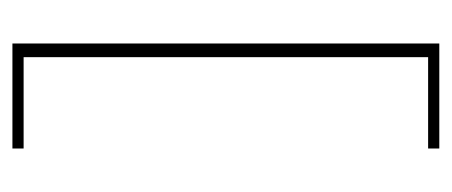

<svg xmlns="http://www.w3.org/2000/svg" viewBox="-229 -441 727 309"><g transform="rotate(90 134.5 -286.5)"><path d="M50 57V-630H219V-612H72V39H219V57Z"/></g></svg>

Font: Alumni Sans Thin
Style: Regular
Weight: 100
Designer: Robert E. Leuschke
Foundry: Robert E. Leuschke
Version: Version 1.018